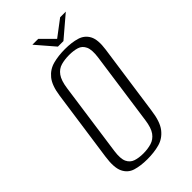

<svg xmlns="http://www.w3.org/2000/svg" viewBox="-226 -782 861 861"><g transform="rotate(-45 204.5 -352.0)"><path d="M167 12Q125 12 93.5 2.5Q62 -7 47.5 -37.5Q33 -68 42 -130L90 -468Q98 -525 121 -553Q144 -581 178.5 -590Q213 -599 254 -599Q297 -599 328.5 -589.5Q360 -580 375 -552Q390 -524 382 -468L334 -130Q326 -67 302.5 -37Q279 -7 244.5 2.5Q210 12 167 12ZM172 -19Q200 -19 223.5 -26Q247 -33 262.5 -54Q278 -75 284 -119L333 -467Q339 -511 329 -532.5Q319 -554 298 -560.5Q277 -567 249 -567Q221 -567 197.5 -560.5Q174 -554 158.5 -532.5Q143 -511 137 -467L88 -119Q82 -75 92 -54Q102 -33 123 -26Q144 -19 172 -19ZM240 -629 165 -716H202L262 -656L340 -715H376L275 -629Z"/></g></svg>

Font: Alumni Sans Thin Light
Style: Italic
Weight: 300
Italic angle: -8°
Version: Version 1.016